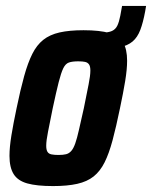

<svg xmlns="http://www.w3.org/2000/svg" viewBox="-20 -620 513 648"><path d="M262 -454 274 -510H324Q346 -510 358 -515.5Q370 -521 376 -533.5Q382 -546 386 -567L392 -600H473L470 -582Q463 -544 453.5 -519Q444 -494 427.5 -480Q411 -466 383 -460Q355 -454 311 -454ZM159 8Q104 8 72 -1Q40 -10 26 -32.5Q12 -55 12 -94Q12 -123 18.5 -163Q25 -203 36 -255Q49 -318 61.5 -363Q74 -408 89 -438Q104 -468 126 -485.5Q148 -503 181 -510.5Q214 -518 262 -518Q317 -518 349.5 -508.5Q382 -499 395.5 -476.5Q409 -454 409 -415Q409 -386 402.5 -346.5Q396 -307 385 -255Q372 -192 360 -147Q348 -102 333 -72Q318 -42 296 -24.5Q274 -7 240.5 0.5Q207 8 159 8ZM177 -97Q193 -97 203 -99.5Q213 -102 220.5 -110.5Q228 -119 234 -136Q240 -153 246.5 -182Q253 -211 263 -255Q273 -305 279 -335Q285 -365 285 -382Q285 -396 280.5 -402.5Q276 -409 267.5 -411Q259 -413 244 -413Q224 -413 212.5 -409Q201 -405 193.5 -389.5Q186 -374 178 -342.5Q170 -311 158 -255Q148 -205 142 -175Q136 -145 136 -128Q136 -115 140 -108Q144 -101 153.5 -99Q163 -97 177 -97Z"/></svg>

Font: Saira Condensed
Style: Bold Italic
Weight: 700
Width: 3
Italic angle: -12°
Designer: Hector Gatti with collaboration of the Omnibus-Type team
Foundry: Omnibus-Type
Version: Version 1.101